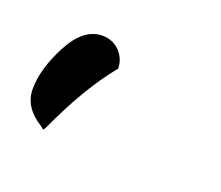

<svg xmlns="http://www.w3.org/2000/svg" viewBox="-45 -126 317 275"><g transform="rotate(20 113.0 12.0)"><path d="M42 85C63 39.1 85 1.5 108.9 -27.8L109.9 -28.8V-29.8C109.9 -47.9 95.2 -65.9 73.2 -65.9C54.2 -65.9 38.1 -53.7 24.9 -28.8C11.7 -3.9 4.9 19 4.9 40C4.9 58.6 14.6 73.7 34.2 85.9L39.1 89.8Z"/></g></svg>

Font: Dancing Script
Style: Regular
Weight: 800
Designer: Pablo Impallari
Foundry: Pablo Impallari
Version: Version 2.001